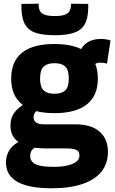

<svg xmlns="http://www.w3.org/2000/svg" viewBox="-20 -790 618 1030"><path d="M256 220Q135 220 73.5 185.5Q12 151 12 82Q12 55 21.5 32.5Q31 10 50.5 -8Q70 -26 99 -39L183 -8Q169 -1 160 6.5Q151 14 146.5 23.5Q142 33 142 46Q142 66 154 79Q166 92 193.5 98.5Q221 105 267 105Q312 105 343 97.5Q374 90 390 77Q406 64 406 45Q406 30 399.5 22Q393 14 377 10Q361 6 331 6H222Q165 6 123 -7Q81 -20 58.5 -47Q36 -74 36 -115Q36 -158 57.5 -186.5Q79 -215 117 -235L201 -211Q181 -201 170.5 -189.5Q160 -178 160 -160Q160 -142 174 -132.5Q188 -123 217 -123H385Q469 -123 514 -84Q559 -45 559 25Q559 87 524.5 130.5Q490 174 422.5 197Q355 220 256 220ZM272 -183Q157 -183 98.5 -230Q40 -277 40 -368Q40 -461 98.5 -507.5Q157 -554 272 -554Q387 -554 446 -507.5Q505 -461 505 -368Q505 -277 446 -230Q387 -183 272 -183ZM272 -287Q311 -287 330 -305Q349 -323 349 -368Q349 -415 330 -433Q311 -451 272 -451Q234 -451 214.5 -433Q195 -415 195 -368Q195 -323 214.5 -305Q234 -287 272 -287ZM468 -424 406 -508Q421 -545 449.5 -563Q478 -581 521 -581Q536 -581 549 -579Q562 -577 573 -573L554 -449Q546 -451 537 -452.5Q528 -454 518 -454Q502 -454 489.5 -446.5Q477 -439 468 -424ZM274 -601Q217 -601 177.5 -612Q138 -623 117.5 -654Q97 -685 95 -743Q95 -749 95 -755.5Q95 -762 95 -769L187 -770Q187 -768 187 -765.5Q187 -763 187 -761Q188 -744 194.5 -731Q201 -718 220 -711Q239 -704 274 -704Q309 -704 327.5 -711Q346 -718 353 -731Q360 -744 361 -761Q361 -763 361 -765.5Q361 -768 361 -770L453 -769Q454 -762 453.5 -755Q453 -748 453 -742Q452 -689 433.5 -658Q415 -627 376 -614Q337 -601 274 -601Z"/></svg>

Font: Georama ExtraCondensed Thin
Style: Bold
Weight: 700
Version: Version 1.001